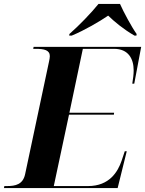

<svg xmlns="http://www.w3.org/2000/svg" viewBox="-48 -951 734 971"><path d="M303 -779 302 -771H315C380 -798 457 -843 499 -872C530 -842 575 -804 632 -771H642L643 -779C618 -814 577 -890 559 -931H450C412 -884 353 -823 303 -779ZM-28 0H547L593 -186H583L567 -138C548 -83 506 -10 397 -10H224L301 -371H528L529 -381H303L371 -704H529C601 -704 628 -654 628 -595C628 -575 625 -552 621 -528H631L666 -714H122L120 -704H133C175 -704 204 -698 204 -667C204 -659 202 -650 200 -640L79 -70C68 -18 30 -10 -13 -10H-26Z"/></svg>

Font: Noto Serif Display
Style: Bold Italic
Weight: 700
Italic angle: -12°
Designer: Monotype Design Team
Foundry: Monotype Imaging Inc.
Version: Version 2.009